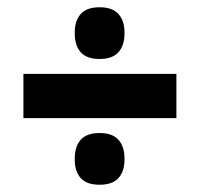

<svg xmlns="http://www.w3.org/2000/svg" viewBox="-20 -574 550 529"><path d="M44.5 -248.5V-370.5H466V-248.5ZM254.5 -65Q219 -65 202.5 -83.2Q186 -101.5 186 -134V-138Q186 -170.5 202.5 -189Q219 -207.5 254.5 -207.5Q289.5 -207.5 306.2 -189Q323 -170.5 323 -138V-134Q323 -101.5 306.2 -83.2Q289.5 -65 254.5 -65ZM254.5 -411.5Q219 -411.5 202.5 -430Q186 -448.5 186 -481V-485Q186 -517 202.5 -535.5Q219 -554 254.5 -554Q289.5 -554 306.2 -535.5Q323 -517 323 -485V-481Q323 -448.5 306.2 -430Q289.5 -411.5 254.5 -411.5Z"/></svg>

Font: Anek Tamil
Style: Bold
Weight: 700
Designer: Aadarsh Rajan (Tamil), Yesha Goshar (Latin)
Foundry: Ek Type
Version: Version 1.003